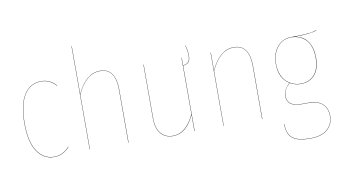

<svg xmlns="http://www.w3.org/2000/svg" viewBox="-87 -937 2371 1336"><g transform="rotate(-10 1099.0 -269.0)"><path d="M231 -526.9Q293 -526.9 335.9 -477.1L334 -476.1Q291.5 -524.9 231 -524.9Q152.3 -524.9 109.6 -456.5Q66.9 -388.2 66.9 -255.9Q66.9 -126.5 111.6 -59.8Q156.2 6.8 229 6.8Q291.5 6.8 336.9 -44.9L338.9 -43.9Q293 8.8 229 8.8Q154.8 8.8 109.9 -58.3Q64.9 -125.5 64.9 -255.9Q64.9 -389.2 108.4 -458Q151.9 -526.9 231 -526.9Z M646 -526.9Q702.1 -526.9 729 -487.3Q755.9 -447.8 755.9 -377.9V0H753.9V-377.9Q753.9 -447.3 727.8 -486.1Q701.7 -524.9 646 -524.9Q545.4 -524.9 482.9 -387.2V0H481V-730H482.9V-391.1Q545.9 -526.9 646 -526.9Z M1262.7 -596.2Q1274.4 -562 1274.4 -523.9Q1274.4 -491.7 1262.2 -478.3Q1250 -464.8 1222.7 -461.9V0H1220.7V-116.2Q1164.6 8.8 1069.3 8.8Q1013.2 8.8 982.4 -29.3Q951.7 -67.4 951.7 -133.8V-517.1H953.6V-133.8Q953.6 -68.4 983.9 -30.8Q1014.2 6.8 1069.3 6.8Q1163.1 6.8 1220.7 -120.1V-517.1H1222.7V-463.9Q1248 -466.3 1260.3 -479.5Q1272.5 -492.7 1272.5 -523.9Q1272.5 -562 1260.7 -596.2Z M1591.3 -526.9Q1647.5 -526.9 1674.3 -487.3Q1701.2 -447.8 1701.2 -377.9V0H1699.2V-377.9Q1699.2 -447.3 1673.1 -486.1Q1647 -524.9 1591.3 -524.9Q1490.7 -524.9 1428.2 -387.2V0H1426.3V-517.1H1428.2V-391.1Q1491.2 -526.9 1591.3 -526.9Z M2177.7 -543.9 2178.7 -542Q2131.8 -524.9 2022 -524.9Q2083 -515.1 2113 -470.2Q2143.1 -425.3 2143.1 -356Q2143.1 -276.9 2106.2 -235.4Q2069.3 -193.8 2007.8 -193.8Q1967.3 -193.8 1932.6 -213.9Q1887.7 -179.2 1887.7 -127.9Q1887.7 -56.2 1986.8 -56.2H2042Q2102.5 -56.2 2136.2 -24.9Q2169.9 6.3 2169.9 59.1Q2169.9 119.1 2128.2 155.5Q2086.4 191.9 2005.9 191.9Q1919.9 191.9 1881.8 162.1Q1843.8 132.3 1843.8 60.1H1845.7Q1845.7 131.3 1883.3 160.6Q1920.9 189.9 2005.9 189.9Q2085 189.9 2126.5 154.3Q2168 118.7 2168 59.1Q2168 6.8 2134.8 -23.7Q2101.6 -54.2 2042 -54.2H1986.8Q1885.7 -54.2 1885.7 -127.9Q1885.7 -177.2 1930.7 -214.8Q1859.9 -258.8 1859.9 -356.9Q1859.9 -435.5 1898.2 -481.2Q1936.5 -526.9 1997.1 -526.9Q2057.6 -526.9 2094.7 -529.5Q2131.8 -532.2 2144.8 -534.9Q2157.7 -537.6 2177.7 -543.9ZM1997.1 -524.9Q1936 -524.9 1898.9 -479Q1861.8 -433.1 1861.8 -356.9Q1861.8 -318.4 1874 -286.9Q1886.2 -255.4 1907 -235.8Q1927.7 -216.3 1953.6 -206.1Q1979.5 -195.8 2007.8 -195.8Q2067.9 -195.8 2104.2 -236.8Q2140.6 -277.8 2140.6 -356Q2140.6 -400.9 2128.4 -434.8Q2116.2 -468.8 2095.5 -487.8Q2074.7 -506.8 2050 -515.9Q2025.4 -524.9 1997.1 -524.9Z"/></g></svg>

Font: Fira Sans Compressed Two
Style: Regular
Weight: 100
Width: 1
Designer: Carrois Corporate & Edenspiekermann AG
Foundry: Carrois Corporate GbR & Edenspiekermann AG
Version: Version 4.203;PS 004.203;hotconv 1.0.88;makeotf.lib2.5.64775